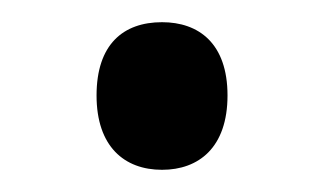

<svg xmlns="http://www.w3.org/2000/svg" viewBox="-20 -439 293 173"><path d="M67 -353C67 -307 92 -286 126 -286C159 -286 185 -306 185 -353C185 -400 159 -419 126 -419C91 -419 67 -399 67 -353Z"/></svg>

Font: Noto Sans Bengali UI SemiCondensed
Style: Regular
Weight: 400
Width: 4
Designer: Jelle Bosma - Monotype Design Team
Foundry: Monotype Imaging Inc.
Version: Version 2.003